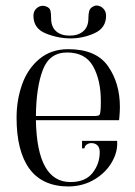

<svg xmlns="http://www.w3.org/2000/svg" viewBox="-20 -665 489 695"><path d="M40 -239Q40 -303 60 -359.5Q80 -416 122.5 -451.5Q165 -487 227 -487Q328 -487 371 -425.5Q414 -364 414 -278Q414 -263 412 -239L411 -230H110Q114 -6 235 -6Q289 -6 315 -39Q341 -72 341 -114Q341 -131 332.5 -139Q324 -147 311 -147Q301 -147 293.5 -141.5Q286 -136 286 -128H277V-155H404Q407 -117 385.5 -79Q364 -41 323 -16Q282 9 229 10Q134 10 87 -53.5Q40 -117 40 -239ZM344 -266Q345 -277 345 -299Q345 -375 317 -425Q289 -475 223 -475Q159 -475 135 -412Q111 -349 110 -245H318Q336 -245 339.5 -248.5Q343 -252 344 -266ZM101 -608Q101 -624 111.5 -634Q122 -644 135 -644Q140 -644 146 -642Q160 -637 162.5 -627Q165 -617 165 -599Q165 -568 183 -552Q201 -536 232 -536Q263 -536 281.5 -552Q300 -568 300 -599Q300 -615 303 -625.5Q306 -636 318 -642Q324 -645 329 -645Q343 -645 353.5 -634.5Q364 -624 364 -608Q364 -564 322.5 -545Q281 -526 236 -526Q190 -526 145.5 -544Q101 -562 101 -608Z"/></svg>

Font: Viaoda Libre
Style: Regular
Weight: 400
Designer: Gydient
Version: Version 2.000